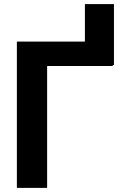

<svg xmlns="http://www.w3.org/2000/svg" viewBox="-20 -913 595 933"><path d="M533.7 -597.2H527.8V-592.3H209V0H62V-710.9H392.6V-893.1H533.7Z"/></svg>

Font: MAUL Bold
Style: Bold
Weight: 700
Designer: MAUL
Version: Version 1.0; 2020; ttfautohint (v1.8.3)